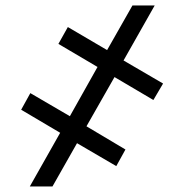

<svg xmlns="http://www.w3.org/2000/svg" viewBox="-20 -675 664 695"><path d="M293 -217.8 434.1 -133.8 400.9 -73.7 258.8 -156.7 169.9 0H87.9L197.8 -194.3L56.6 -277.8L89.8 -337.9L232.9 -254.4L333 -432.6L191.4 -516.1L225.6 -577.1L367.7 -493.7L459.5 -655.3H540L427.2 -456.1L570.3 -372.6L535.2 -313L394.5 -396Z"/></svg>

Font: RobotoInd
Style: Regular
Weight: 400
Designer: Google
Version: Version 2.001101; 2014